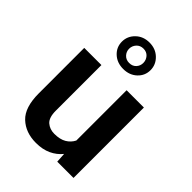

<svg xmlns="http://www.w3.org/2000/svg" viewBox="-230 -901 1019 1019"><g transform="rotate(45 279.0 -391.5)"><path d="M380.4 0 377 -54.7Q352.5 -24.4 315.9 -7.3Q279.3 9.8 230 9.8Q151.9 9.8 103.3 -36.1Q54.7 -82 54.7 -187V-528.3H183.6V-186Q183.6 -133.8 207 -113.5Q230.5 -93.3 264.6 -93.3Q307.1 -93.3 333.3 -108.9Q359.4 -124.5 372.6 -150.9V-528.3H502.4V0ZM172.4 -693.4Q172.4 -734.4 202.9 -763.9Q233.4 -793.5 279.8 -793.5Q326.2 -793.5 356.7 -763.9Q387.2 -734.4 387.2 -693.4Q387.2 -651.9 356.7 -623.5Q326.2 -595.2 279.8 -595.2Q233.4 -595.2 202.9 -623.5Q172.4 -651.9 172.4 -693.4ZM226.1 -693.4Q226.1 -671.9 241 -656Q255.9 -640.1 279.8 -640.1Q304.2 -640.1 318.6 -655.8Q333 -671.4 333 -693.4Q333 -715.3 318.6 -731.7Q304.2 -748 279.8 -748Q255.9 -748 241 -731.7Q226.1 -715.3 226.1 -693.4Z"/></g></svg>

Font: Vazirmatn RD FD SemiBold
Style: Regular
Weight: 600
Designer: Saber Rastikerdar
Foundry: Saber Rastikerdar
Version: Version 33.003